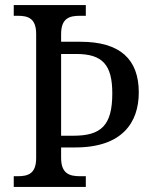

<svg xmlns="http://www.w3.org/2000/svg" viewBox="-20 -734 601 754"><path d="M34 0H317V-42H294C253 -42 220 -52 220 -114V-155H276C459 -155 525 -252 525 -371C525 -501 452 -570 296 -570H220V-600C220 -663 253 -672 294 -672H317V-714H34V-672H50C89 -672 122 -663 122 -601V-113C122 -51 89 -42 50 -42H34ZM268 -201H220V-522H280C383 -522 421 -479 421 -367C421 -240 376 -201 268 -201Z"/></svg>

Font: Noto Serif Ethiopic SemiCondensed
Style: Regular
Weight: 400
Width: 4
Designer: Monotype Design Team
Foundry: Monotype Imaging Inc.
Version: Version 2.102